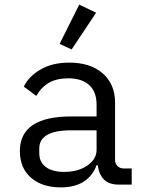

<svg xmlns="http://www.w3.org/2000/svg" viewBox="-20 -799 640 831"><path d="M495 0Q451 0 429.5 -22.5Q408 -45 403 -84H398Q381 -38 342.5 -13Q304 12 243 12Q162 12 114 -30Q66 -72 66 -145Q66 -295 288 -295H398V-346Q398 -402 366 -431Q334 -460 275 -460Q225 -460 191.5 -440.5Q158 -421 137 -384L83 -424Q104 -468 155 -498Q206 -528 280 -528Q371 -528 424.5 -481.5Q478 -435 478 -354V-106Q478 -91 488.5 -80.5Q499 -70 514 -70H550V0ZM398 -150V-235H288Q218 -235 184 -215Q150 -195 150 -157V-136Q150 -97 178.5 -76Q207 -55 257 -55Q318 -55 358 -82.5Q398 -110 398 -150ZM290 -585 238 -609 323 -779 396 -744Z"/></svg>

Font: iA Writer Mono V
Style: Regular
Weight: 400
Designer: Mike Abbink, Paul van der Laan, Pieter van Rosmalen
Foundry: Bold Monday
Version: Version 2.000